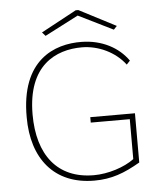

<svg xmlns="http://www.w3.org/2000/svg" viewBox="-55 -824 735 882"><g transform="rotate(-5 312.5 -383.5)"><path d="M179 -672 334 -752 494 -673 509 -689 339 -777H327L164 -689ZM345 10C424 10 483 -12 557 -55V-282H351V-257H531V-73C486 -39 410 -15 345 -15C176 -15 88 -131 88 -317C88 -544 220 -605 340 -605C415 -605 493 -569 539 -508L555 -525C511 -588 434 -629 341 -630C216 -632 58 -571 60 -306C60 -117 159 10 345 10Z"/></g></svg>

Font: Inconsolata Expanded ExtraLight
Style: Regular
Weight: 200
Width: 7
Monospace: yes
Designer: Raph Levien, Cyreal, Brenton Simpson
Foundry: Raph Levien, Cyreal, Google
Version: Version 3.100